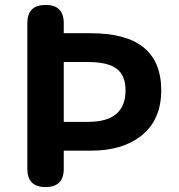

<svg xmlns="http://www.w3.org/2000/svg" viewBox="-20 -760 729 780"><path d="M165 0Q91 0 91 -74V-370V-666Q91 -740 165 -740Q239 -740 239 -666V-625H350Q635 -625 635 -393Q635 -271 552 -207Q476 -148 350 -148H239V-74Q239 0 165 0ZM239 -265H339Q490 -265 490 -393Q490 -455 452 -482Q416 -508 339 -508H239V-386Z"/></svg>

Font: GenSenRounded TW B
Style: Regular
Weight: 700
Version: Version 1.501;PS 1;hotconv 16.6.51;makeotf.lib2.5.65220